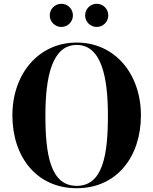

<svg xmlns="http://www.w3.org/2000/svg" viewBox="-20 -985 810 1015"><path d="M430 -903.5C430 -870 457.5 -842.5 491.5 -842.5C525 -842.5 552.5 -870 552.5 -903.5C552.5 -937.5 525 -965 491.5 -965C457.5 -965 430 -937.5 430 -903.5ZM243 -903.5C243 -870 270.5 -842.5 304.5 -842.5C338 -842.5 365.5 -870 365.5 -903.5C365.5 -937.5 338 -965 304.5 -965C270.5 -965 243 -937.5 243 -903.5ZM385.5 10C598 10 725 -157 725 -375C725 -593 588.5 -760 385.5 -760C182.5 -760 45.5 -593 45.5 -375C45.5 -157 172.5 10 385.5 10ZM385.5 -747.5C514.5 -747.5 550.5 -582 550.5 -375C550.5 -168 524.5 -2.5 385.5 -2.5C246.5 -2.5 220 -168 220 -375C220 -582 256.5 -747.5 385.5 -747.5Z"/></svg>

Font: Bodoni* 16pt
Style: Bold
Weight: 700
Version: Version 2.3